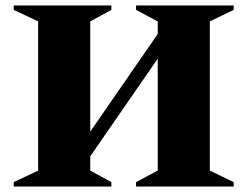

<svg xmlns="http://www.w3.org/2000/svg" viewBox="-20 -680 902 700"><path d="M30 0V-16L119 -58V-602L30 -644V-660H386V-644L309 -602V-200L555 -556V-602L476 -644V-660H832V-644L745 -602V-58L832 -16V0H476V-16L555 -58V-466L309 -110V-58L386 -16V0Z"/></svg>

Font: Spectral ExtraBold
Style: Regular
Weight: 800
Designer: Jean-Baptiste Levee
Foundry: Production Type
Version: Version 2.001